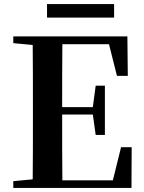

<svg xmlns="http://www.w3.org/2000/svg" viewBox="-20 -919 706 939"><path d="M210 -833H538V-899H210ZM552 -548H605L603 -741H45V-708L140 -699C141 -597 141 -496 141 -394V-346C141 -243 141 -141 140 -42L45 -33V0H623L624 -199H572L532 -37H285C284 -140 284 -245 284 -359H434L448 -259H493V-500H448L434 -395H284C284 -502 284 -604 285 -703H513Z"/></svg>

Font: Noto Serif KR
Style: Bold
Weight: 700
Designer: Ryoko NISHIZUKA 西塚涼子 (kana & ideographs); Frank Grießhammer (Latin, Greek & Cyrillic); Wenlong ZHANG 张文龙 (bopomofo); San
Foundry: Adobe
Version: Version 2.001;hotconv 1.1.0;makeotfexe 2.6.0